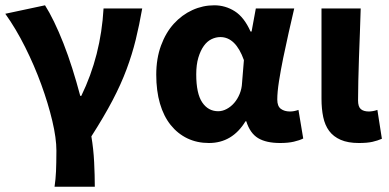

<svg xmlns="http://www.w3.org/2000/svg" viewBox="-21 -528 1470 725"><path d="M185 177Q187 162 188.5 148Q190 134 190.5 119Q191 104 191.5 85.5Q192 67 192 41Q192 -6 176.5 -71.5Q161 -137 135 -208.5Q109 -280 74 -350Q39 -420 -1 -476L149 -508Q165 -483 183 -446Q201 -409 218.5 -364.5Q236 -320 252 -269.5Q268 -219 282 -166H286Q360 -318 370 -496H516Q505 -433 491.5 -378Q478 -323 457 -266.5Q436 -210 404 -149Q372 -88 324 -13Q332 34 334.5 84.5Q337 135 337 177Z M768 12Q723 12 686.5 -5.5Q650 -23 623.5 -56Q597 -89 583 -137Q569 -185 569 -246Q569 -307 587 -356Q605 -405 635.5 -438.5Q666 -472 705.5 -490Q745 -508 788 -508Q830 -508 865.5 -485.5Q901 -463 925 -409H929L945 -496H1090Q1080 -453 1069 -404.5Q1058 -356 1048.5 -309.5Q1039 -263 1032.5 -221.5Q1026 -180 1026 -152Q1026 -127 1039.5 -117Q1053 -107 1074 -107Q1089 -107 1106 -113L1124 -5Q1110 2 1088.5 7Q1067 12 1037 12Q984 12 953.5 -6.5Q923 -25 909 -70H906Q856 12 768 12ZM803 -108Q819 -108 835 -116.5Q851 -125 863.5 -139.5Q876 -154 884 -173.5Q892 -193 893 -215L900 -301Q869 -388 811 -388Q794 -388 777.5 -380Q761 -372 748.5 -354.5Q736 -337 728 -310.5Q720 -284 720 -247Q720 -175 742.5 -141.5Q765 -108 803 -108Z M1334 12Q1293 12 1265.5 0Q1238 -12 1222 -33.5Q1206 -55 1199.5 -86Q1193 -117 1193 -155V-496H1341Q1340 -452 1338 -404.5Q1336 -357 1334.5 -310.5Q1333 -264 1332 -222Q1331 -180 1331 -149Q1331 -125 1341.5 -116Q1352 -107 1372 -107Q1378 -107 1387 -108.5Q1396 -110 1404 -113L1421 -4Q1405 3 1385.5 7.5Q1366 12 1334 12Z"/></svg>

Font: Giro Regular
Style: Bold
Weight: 700
Designer: Paul D. Hunt
Foundry: Adobe Systems Incorporated
Version: Version 1.000;PS 1.0;hotconv 1.0.88;makeotf.lib2.5.647800